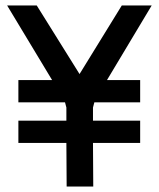

<svg xmlns="http://www.w3.org/2000/svg" viewBox="-20 -680 580 700"><path d="M47 -388H170L6 -660H114L270 -410L424 -660H533L370 -388H491V-307H324L319 -288V-240H491V-159H319L320 0H223L222 -159H47V-240H222V-288L217 -307H47Z"/></svg>

Font: Panefresco 600wt
Style: Regular
Weight: 600
Designer: Campivisivi
Foundry: Campivisivi & Chank Co
Version: Version 1.001